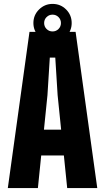

<svg xmlns="http://www.w3.org/2000/svg" viewBox="-20 -963 538 983"><path d="M20 0 131 -800H367L478 0H324L307 -167H191L174 0ZM205 -299H293L275 -476L263 -668H235L223 -476ZM249 -747Q209 -747 180 -776Q151 -805 151 -845Q151 -886 180 -914.5Q209 -943 249 -943Q290 -943 318.5 -914.5Q347 -886 347 -845Q347 -805 318.5 -776Q290 -747 249 -747ZM206 -845Q206 -827 218.5 -814.5Q231 -802 249 -802Q267 -802 279.5 -814.5Q292 -827 292 -845Q292 -863 279.5 -875.5Q267 -888 249 -888Q231 -888 218.5 -875.5Q206 -863 206 -845Z"/></svg>

Font: Big Shoulders Display Black
Style: Regular
Weight: 900
Designer: Patric King
Foundry: XO Type Co
Version: Version 1.000; ttfautohint (v1.8.2)